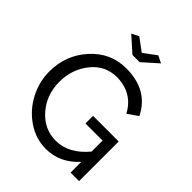

<svg xmlns="http://www.w3.org/2000/svg" viewBox="-249 -1062 1213 1213"><g transform="rotate(45 357.0 -455.5)"><path d="M401 -802H337L236 -892L284 -916L369 -853L454 -916L502 -892ZM433 -354H662V0H586V-96Q494 5 370 5Q279 5 202 -47.5Q125 -100 82 -183Q39 -266 39 -357Q39 -503 134.5 -609Q230 -715 370 -715Q564 -715 641 -560L572 -512Q541 -572 488 -603Q435 -634 368 -634Q263 -634 196.5 -551Q130 -468 130 -355Q130 -240 201.5 -158Q273 -76 377 -76Q493 -76 586 -188V-286H433Z"/></g></svg>

Font: Raleway-v4020 Medium
Style: Regular
Weight: 500
Designer: Matt McInerney, Pablo Impallari, Rodrigo Fuenzalida
Foundry: Matt McInerney, Pablo Impallari, Rodrigo Fuenzalida
Version: Version 4.020;PS 004.020;hotconv 1.0.88;makeotf.lib2.5.64775